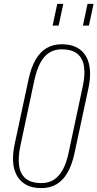

<svg xmlns="http://www.w3.org/2000/svg" viewBox="-20 -963 502 989"><path d="M193 6Q146 6 115 -11Q84 -28 67 -58.5Q50 -89 47.5 -130Q45 -171 55 -218L127 -554Q140 -615 163 -655Q186 -695 219.5 -715Q253 -735 298 -735Q345 -735 376.5 -718Q408 -701 424.5 -670.5Q441 -640 443.5 -599Q446 -558 436 -511L364 -175Q351 -114 328 -74Q305 -34 271.5 -14Q238 6 193 6ZM194 -20Q231 -20 258 -37.5Q285 -55 304 -90Q323 -125 334 -179L406 -517Q419 -576 413 -619Q407 -662 379 -685.5Q351 -709 297 -709Q261 -709 233.5 -691.5Q206 -674 187.5 -639Q169 -604 157 -550L85 -212Q73 -156 78 -112.5Q83 -69 111 -44.5Q139 -20 194 -20ZM251 -831 275 -943H306L282 -831ZM407 -831 431 -943H462L438 -831Z"/></svg>

Font: Hubot Sans Condensed ExtraLight
Style: Italic
Weight: 200
Width: 3
Italic angle: -12.0243°
Designer: Deni Anggara
Foundry: GitHub, Inc., Subsidiary of Microsoft Corporation
Version: Version 2.000